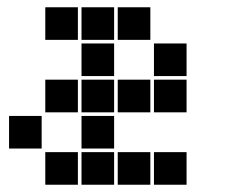

<svg xmlns="http://www.w3.org/2000/svg" viewBox="-20 -515 640 530"><path d="M106 -495Q105 -495 105 -495Q105 -495 105 -494V-406Q105 -405 105 -405Q105 -405 106 -405H194Q195 -405 195 -405Q195 -405 195 -406V-494Q195 -495 195 -495Q195 -495 194 -495ZM206 -495Q205 -495 205 -495Q205 -495 205 -494V-406Q205 -405 205 -405Q205 -405 206 -405H294Q295 -405 295 -405Q295 -405 295 -406V-494Q295 -495 295 -495Q295 -495 294 -495ZM306 -495Q305 -495 305 -495Q305 -495 305 -494V-406Q305 -405 305 -405Q305 -405 306 -405H394Q395 -405 395 -405Q395 -405 395 -406V-494Q395 -495 395 -495Q395 -495 394 -495ZM206 -395Q205 -395 205 -395Q205 -395 205 -394V-306Q205 -305 205 -305Q205 -305 206 -305H294Q295 -305 295 -305Q295 -305 295 -306V-394Q295 -395 295 -395Q295 -395 294 -395ZM406 -395Q405 -395 405 -395Q405 -395 405 -394V-306Q405 -305 405 -305Q405 -305 406 -305H494Q495 -305 495 -305Q495 -305 495 -306V-394Q495 -395 495 -395Q495 -395 494 -395ZM106 -295Q105 -295 105 -295Q105 -295 105 -294V-206Q105 -205 105 -205Q105 -205 106 -205H194Q195 -205 195 -205Q195 -205 195 -206V-294Q195 -295 195 -295Q195 -295 194 -295ZM206 -295Q205 -295 205 -295Q205 -295 205 -294V-206Q205 -205 205 -205Q205 -205 206 -205H294Q295 -205 295 -205Q295 -205 295 -206V-294Q295 -295 295 -295Q295 -295 294 -295ZM306 -295Q305 -295 305 -295Q305 -295 305 -294V-206Q305 -205 305 -205Q305 -205 306 -205H394Q395 -205 395 -205Q395 -205 395 -206V-294Q395 -295 395 -295Q395 -295 394 -295ZM406 -295Q405 -295 405 -295Q405 -295 405 -294V-206Q405 -205 405 -205Q405 -205 406 -205H494Q495 -205 495 -205Q495 -205 495 -206V-294Q495 -295 495 -295Q495 -295 494 -295ZM6 -195Q5 -195 5 -195Q5 -195 5 -194V-106Q5 -105 5 -105Q5 -105 6 -105H94Q95 -105 95 -105Q95 -105 95 -106V-194Q95 -195 95 -195Q95 -195 94 -195ZM206 -195Q205 -195 205 -195Q205 -195 205 -194V-106Q205 -105 205 -105Q205 -105 206 -105H294Q295 -105 295 -105Q295 -105 295 -106V-194Q295 -195 295 -195Q295 -195 294 -195ZM106 -95Q105 -95 105 -95Q105 -95 105 -94V-6Q105 -5 105 -5Q105 -5 106 -5H194Q195 -5 195 -5Q195 -5 195 -6V-94Q195 -95 195 -95Q195 -95 194 -95ZM206 -95Q205 -95 205 -95Q205 -95 205 -94V-6Q205 -5 205 -5Q205 -5 206 -5H294Q295 -5 295 -5Q295 -5 295 -6V-94Q295 -95 295 -95Q295 -95 294 -95ZM306 -95Q305 -95 305 -95Q305 -95 305 -94V-6Q305 -5 305 -5Q305 -5 306 -5H394Q395 -5 395 -5Q395 -5 395 -6V-94Q395 -95 395 -95Q395 -95 394 -95ZM406 -95Q405 -95 405 -95Q405 -95 405 -94V-6Q405 -5 405 -5Q405 -5 406 -5H494Q495 -5 495 -5Q495 -5 495 -6V-94Q495 -95 495 -95Q495 -95 494 -95Z"/></svg>

Font: Doto Black
Style: Regular
Weight: 900
Version: Version 1.000